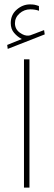

<svg xmlns="http://www.w3.org/2000/svg" viewBox="-20 -852 243 872"><path d="M79.1 -674.8Q59.6 -684.6 44.2 -702.4Q28.8 -720.2 28.8 -747.1Q28.8 -785.2 56.2 -808.6Q83.5 -832 115.7 -832Q128.4 -832 136.2 -830.6Q144 -829.1 156.7 -824.7L157.2 -803.2Q138.7 -809.6 117.7 -809.6Q89.8 -809.6 68.8 -791Q47.9 -772.5 47.9 -746.6Q47.9 -719.7 69.6 -703.9Q91.3 -688 110.8 -690.4Q117.2 -690.9 124.5 -694.3L180.2 -715.3L183.1 -695.8L15.1 -629.9L12.7 -647.9ZM113.8 -582.5V0H88.9V-582.5Z"/></svg>

Font: Vazirmatn UI Thin
Style: Regular
Weight: 100
Designer: Saber Rastikerdar
Foundry: Saber Rastikerdar
Version: Version 33.003